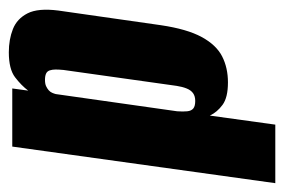

<svg xmlns="http://www.w3.org/2000/svg" viewBox="-146 -416 659 446"><g transform="rotate(-90 184.0 -193.5)"><path d="M-19 116 66 -495H201L196 -458Q208 -474 227 -488.5Q246 -503 285 -503Q315 -503 339 -493.5Q363 -484 375.5 -459.5Q388 -435 382 -388L348 -150Q339 -89 320.5 -55Q302 -21 275.5 -7.5Q249 6 215 6Q180 6 163 -6.5Q146 -19 138 -36L117 116ZM172 -70Q183 -70 190 -75Q197 -80 201 -90Q205 -100 207 -113L244 -376Q245 -387 245 -394.5Q245 -402 243 -408Q241 -414 235.5 -416.5Q230 -419 221 -419Q212 -419 206.5 -416.5Q201 -414 197 -410.5Q193 -407 191 -402.5Q189 -398 188 -394L148 -112Q147 -98 148 -88.5Q149 -79 154.5 -74.5Q160 -70 172 -70Z"/></g></svg>

Font: Alumni Sans Thin ExtraBold
Style: Italic
Weight: 800
Italic angle: -8°
Version: Version 1.016